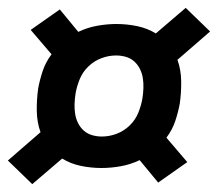

<svg xmlns="http://www.w3.org/2000/svg" viewBox="-27 -584 554 488"><path d="M55 -116 -7 -176 76 -248Q67 -273 66.5 -301.5Q66 -330 70 -359Q74 -381 81.5 -403.5Q89 -426 104 -446L51 -508L125 -560L172 -503Q195 -514 220 -518.5Q245 -523 269 -523Q296 -523 322 -517.5Q348 -512 369 -499L445 -564L507 -504L424 -432Q433 -407 433.5 -378.5Q434 -350 430 -321Q426 -299 418.5 -276.5Q411 -254 396 -234L449 -172L375 -120L328 -177Q305 -166 280 -161.5Q255 -157 231 -157Q204 -157 178 -162.5Q152 -168 131 -181ZM232 -237Q251 -237 269.5 -244Q288 -251 302.5 -265Q317 -279 324.5 -297.5Q332 -316 335 -334Q337 -347 337.5 -360Q338 -373 336 -385.5Q334 -398 328.5 -409Q323 -420 314 -428Q305 -436 293 -439.5Q281 -443 268 -443Q249 -443 230.5 -436Q212 -429 197.5 -415Q183 -401 175.5 -382.5Q168 -364 165 -346Q163 -333 162.5 -320Q162 -307 164 -294.5Q166 -282 171.5 -271Q177 -260 186 -252Q195 -244 207 -240.5Q219 -237 232 -237Z"/></svg>

Font: Iosevka SS04 Heavy Oblique
Style: Regular
Weight: 900
Italic angle: -9°
Monospace: yes
Designer: Belleve Invis
Foundry: Belleve Invis
Version: Version 19.0.0; ttfautohint (v1.8.4)